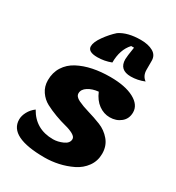

<svg xmlns="http://www.w3.org/2000/svg" viewBox="-212 -1015 1070 1168"><g transform="rotate(30 322.5 -431.5)"><path d="M254 -664Q187 -664 187 -703Q187 -732 218 -775.5Q249 -819 285 -851Q340 -888 432 -888Q485 -888 518.5 -869Q552 -850 552 -811V-748Q552 -705 583 -683Q536 -664 489 -664Q408 -664 408 -739Q408 -758 419 -826H399Q350 -773 350 -682Q303 -664 254 -664ZM281 25Q32 25 32 -99Q32 -125 47 -153Q62 -181 89 -201Q147 -97 270 -97Q303 -97 338 -112.5Q373 -128 373 -157Q373 -173 350 -186Q327 -199 293 -207.5Q259 -216 218.5 -231Q178 -246 144 -264Q110 -282 87 -315.5Q64 -349 64 -393Q64 -447 90 -488Q116 -529 161.5 -553Q207 -577 263 -588.5Q319 -600 384 -600Q489 -600 550 -567.5Q611 -535 611 -482Q611 -437 579 -411Q547 -385 502 -385Q460 -385 424 -411Q388 -437 367 -487Q325 -483 295 -464Q265 -445 265 -417Q265 -394 297 -378.5Q329 -363 374 -350Q419 -337 464.5 -319Q510 -301 542 -263Q574 -225 574 -170Q574 -119 545.5 -79.5Q517 -40 471.5 -18Q426 4 377.5 14.5Q329 25 281 25Z"/></g></svg>

Font: Lemonada
Style: Bold
Weight: 700
Designer: Mohamed Gaber (Arabic), Eduardo Tunni (Latin)
Foundry: Kief Type Foundry
Version: Version 4.004